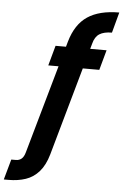

<svg xmlns="http://www.w3.org/2000/svg" viewBox="-208 -822 709 1106"><g transform="rotate(5 146.5 -269.0)"><path d="M-143 239 -110 121H-84Q-64 121 -50.5 109.5Q-37 98 -30 72L156 -585Q185 -686 253 -731.5Q321 -777 436 -777L404 -658Q358 -658 332 -641.5Q306 -625 296 -585L111 72Q93 135 60.5 172Q28 209 -16.5 224Q-61 239 -116 239ZM55 -438 87 -554H382L350 -438Z"/></g></svg>

Font: DM Sans 16pt ExtraBold
Style: Italic
Weight: 800
Italic angle: -10°
Version: Version 4.004;gftools[0.9.30]